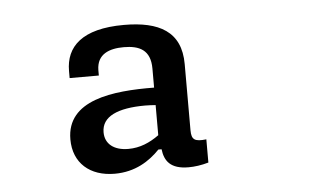

<svg xmlns="http://www.w3.org/2000/svg" viewBox="-34 -823 689 416"><g transform="rotate(-5 310.0 -615.0)"><path d="M248 -775C156.5 -775 121 -738.5 121 -686V-670.5H184.5V-682.5C185 -717 212 -727 243.5 -727C277.5 -727 301.5 -716 301.5 -675.5V-634C211 -635 111 -623.5 111 -538C111 -486.5 146.5 -455.5 200.5 -455.5C245 -455.5 276.5 -476 299 -499.5H306C309 -474 321.5 -455.5 361 -455.5C374 -455.5 389 -457.5 404.5 -462V-512.5C379 -509.5 372 -514.5 372 -535V-679C372 -750 324.5 -775 248 -775ZM184 -547C184 -581.5 219 -597 279 -597C286 -597 294 -596.5 301.5 -596V-530.5C281.5 -516 260 -506.5 234.5 -506.5C203.5 -506.5 184 -521.5 184 -547Z"/></g></svg>

Font: Monaspace Neon
Style: Regular
Weight: 400
Designer: Riley Cran & the Lettermatic Team
Foundry: Lettermatic
Version: Version 1.200 (Monaspace Neon)